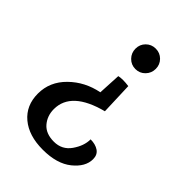

<svg xmlns="http://www.w3.org/2000/svg" viewBox="-213 -792 923 923"><g transform="rotate(45 248.5 -331.0)"><path d="M340 -576.5Q320 -556 291 -556Q262 -556 242 -576.5Q222 -597 222 -626Q222 -655 242 -675Q262 -695 291 -695Q320 -695 340 -675Q360 -655 360 -626Q360 -597 340 -576.5ZM251 -358 257 -474Q282 -480 325 -474L331 -309Q150 -262 150 -143Q150 -97 178 -64.5Q206 -32 261 -32Q316 -32 347 -76.5Q378 -121 378 -165Q411 -165 432.5 -150.5Q454 -136 454 -106Q454 -54 400 -10.5Q346 33 250.5 33Q155 33 99 -14Q43 -61 43 -141.5Q43 -222 103.5 -281.5Q164 -341 251 -358Z"/></g></svg>

Font: Karma SemiBold
Style: Regular
Weight: 600
Designer: Joana Correia
Foundry: Indian Type Foundry
Version: Version 1.202;PS 1.0;hotconv 1.0.78;makeotf.lib2.5.61930; tt